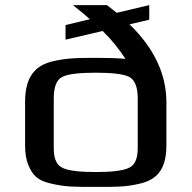

<svg xmlns="http://www.w3.org/2000/svg" viewBox="-20 -720 750 750"><path d="M236 -565 381 -599C415 -566 444 -530 470 -490C440 -493 401 -494 354 -494C277 -494 236 -493 180 -479C104 -459 78 -403 78 -321V-153C78 -122 82 -97 90 -77C107 -36 126 -15 179 -3C238 11 273 10 354 10C433 10 469 11 528 -3C604 -21 630 -72 630 -153V-321C630 -430 582 -532 486 -625L563 -643V-700L436 -670L398 -700H265C295 -676 317 -658 331 -645L236 -622ZM518 -140C518 -99 506 -74 483 -64C459 -53 416 -48 354 -48C291 -48 248 -53 225 -64C202 -74 190 -99 190 -140V-336C190 -381 201 -409 224 -420C246 -431 290 -436 354 -436C418 -436 461 -431 484 -420C506 -409 518 -381 518 -336Z"/></svg>

Font: Gamestation Extended
Style: Regular
Weight: 400
Width: 7
Designer: Jonas Hecksher
Foundry: Jonas Hecksher, Playtypeª, e-types AS
Version: Version 1.003